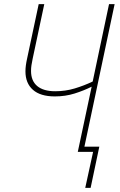

<svg xmlns="http://www.w3.org/2000/svg" viewBox="-20 -734 580 928"><path d="M392 174 430 0H356L423 -315Q385 -296 340.5 -282Q296 -268 245 -268Q175 -268 139 -300Q103 -332 103 -389Q103 -403 105 -418Q107 -433 111 -451L167 -714H194L138 -451Q134 -432 132 -418.5Q130 -405 130 -391Q130 -343 160 -318Q190 -293 247 -293Q296 -293 341 -306.5Q386 -320 428 -340L507 -714H534L388 -25H460L418 174Z"/></svg>

Font: Noto Sans SemiCondensed Thin
Style: Italic
Weight: 100
Width: 4
Italic angle: -12°
Designer: Monotype Design Team
Foundry: Monotype Imaging Inc.
Version: Version 2.013; ttfautohint (v1.8.4.7-5d5b)